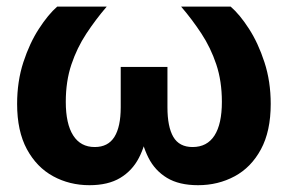

<svg xmlns="http://www.w3.org/2000/svg" viewBox="-20 -542 854 570"><path d="M245.6 7.8Q186.5 7.8 137.7 -18.8Q88.9 -45.4 59.8 -99.1Q30.8 -152.8 30.8 -233.4Q30.8 -300.3 49.3 -357.2Q67.9 -414.1 95.5 -456.5Q123 -499 149.9 -522.5H296.9Q264.2 -484.4 236.3 -442.1Q208.5 -399.9 191.9 -350.3Q175.3 -300.8 175.3 -239.7Q175.3 -174.3 197.3 -139.9Q219.2 -105.5 261.2 -105.5Q300.8 -105.5 319.6 -135.5Q338.4 -165.5 338.4 -223.6V-343.3H477.1V-223.6Q477.1 -165.5 494.6 -135.5Q512.2 -105.5 551.8 -105.5Q594.7 -105.5 616.7 -139.6Q638.7 -173.8 638.7 -239.7Q638.7 -301.3 622.1 -350.8Q605.5 -400.4 577.9 -442.4Q550.3 -484.4 517.6 -522.5H664.6Q691.9 -499 719.2 -456.5Q746.6 -414.1 765.1 -357.2Q783.7 -300.3 783.7 -233.4Q783.7 -152.3 754.6 -98.6Q725.6 -44.9 676.5 -18.6Q627.4 7.8 567.9 7.8Q511.7 7.8 475.8 -13.9Q439.9 -35.6 420.7 -73.7Q401.4 -111.8 395 -159.7H418.5Q412.1 -111.3 392.3 -73.2Q372.6 -35.2 336.7 -13.7Q300.8 7.8 245.6 7.8Z"/></svg>

Font: Inter 28pt
Style: Bold
Weight: 700
Designer: Rasmus Andersson
Foundry: rsms
Version: Version 4.001;git-66647c0bb